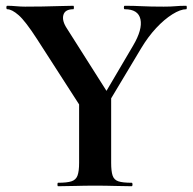

<svg xmlns="http://www.w3.org/2000/svg" viewBox="-20 -645 667 665"><path d="M318 -278 441 -487Q474 -543 466.5 -578Q459 -613 412 -613Q409 -613 409 -619Q409 -625 412 -625Q444 -625 472 -623.5Q500 -622 547 -622Q572 -622 587.5 -623.5Q603 -625 625 -625Q627 -625 627 -619Q627 -613 625 -613Q605 -613 577 -595.5Q549 -578 521 -548Q493 -518 469 -478L339 -261ZM260 -274 108 -510Q68 -572 44.5 -592.5Q21 -613 5 -613Q2 -613 2 -619Q2 -625 5 -625Q20 -625 36 -623.5Q52 -622 67 -622Q95 -622 127 -622.5Q159 -623 187.5 -624Q216 -625 234 -625Q236 -625 236 -619Q236 -613 234 -613Q205 -613 199.5 -593Q194 -573 212 -546L356 -319ZM254 -310 365 -319V-81Q365 -52 370 -37Q375 -22 390 -17Q405 -12 436 -12Q439 -12 439 -6Q439 0 436 0Q410 0 378.5 -1Q347 -2 309 -2Q273 -2 240 -1Q207 0 181 0Q179 0 179 -6Q179 -12 181 -12Q212 -12 227.5 -17Q243 -22 248.5 -37Q254 -52 254 -81Z"/></svg>

Font: Cormorant Infant Light
Style: Regular
Weight: 300
Designer: Christian Thalmann (Catharsis Fonts)
Foundry: Catharsis Fonts
Version: Version 4.001